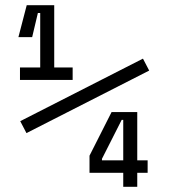

<svg xmlns="http://www.w3.org/2000/svg" viewBox="-20 -720 652 740"><path d="M82 -207 58 -253 531 -494 555 -448ZM57 -412V-460H135V-670H126L104 -577H51L83 -700H189V-460H260V-412ZM455 0V-54H325V-120L410 -288H509V-102H549V-54H509V0ZM373 -102H455V-258H449L373 -108Z"/></svg>

Font: Space Mono
Style: Regular
Weight: 400
Monospace: yes
Designer: Colophon Foundry + Benjamin Critton
Foundry: Colophon Foundry & Benjamin Critton
Version: Version 1.003; ttfautohint (v1.8.4.7-5d5b)